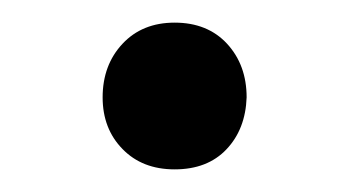

<svg xmlns="http://www.w3.org/2000/svg" viewBox="-20 -136 305 168"><path d="M69.8 -50.8Q69.8 -79.1 87.2 -97.7Q104.5 -116.2 132.8 -116.2Q161.6 -116.2 178.7 -97.7Q195.8 -79.1 195.8 -50.8Q194.8 -22.9 178.2 -5.4Q161.6 12.2 132.8 12.2Q104.5 12.2 87.2 -5.6Q69.8 -23.4 69.8 -50.8Z"/></svg>

Font: Heuristica
Style: Regular
Weight: 400
Version: Version 1.0.2